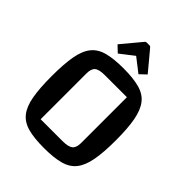

<svg xmlns="http://www.w3.org/2000/svg" viewBox="-237 -971 1116 1116"><g transform="rotate(45 321.0 -413.0)"><path d="M57 -312Q57 -412 68.5 -476Q80 -540 108.5 -576Q137 -612 188.5 -626Q240 -640 321 -640Q400 -640 452 -626Q504 -612 532.5 -575.5Q561 -539 573 -475.5Q585 -412 585 -312Q585 -212 573 -148.5Q561 -85 532.5 -49Q504 -13 452 1Q400 15 321 15Q240 15 188.5 1Q137 -13 108.5 -49Q80 -85 68.5 -148.5Q57 -212 57 -312ZM189 -90H368Q416 -90 434.5 -105Q453 -120 453 -158V-535H272Q225 -535 207 -520Q189 -505 189 -467ZM236 -677 197 -714 297 -834Q302 -841 309 -841H333Q340 -841 345 -834L445 -714L406 -677L321 -743Z"/></g></svg>

Font: Changa Medium
Style: Regular
Weight: 500
Designer: Eduardo Rodriguez Tunni
Foundry: Eduardo Rodriguez Tunni
Version: Version 3.003